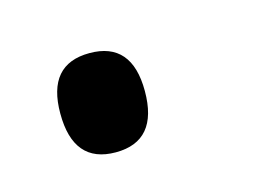

<svg xmlns="http://www.w3.org/2000/svg" viewBox="-36 -366 285 215"><g transform="rotate(-15 107.0 -258.5)"><path d="M127 -259Q127 -316 78 -316Q29 -316 29 -259Q29 -201 78 -201Q127 -201 127 -259Z"/></g></svg>

Font: RIT Lekha
Style: Regular
Weight: 400
Designer: Rahul Radhakrishnan
Version: 1.0